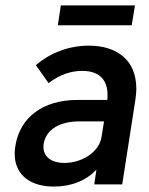

<svg xmlns="http://www.w3.org/2000/svg" viewBox="-20 -679 548 707"><path d="M477 -659H204L193 -586H465ZM430 0 478 -308C480 -323 482 -338 482 -352C482 -458 411 -511 306 -511C248 -511 175 -493 112 -439L159 -373C201 -405 242 -418 283 -418C359 -418 376 -370 376 -330C376 -323 376 -317 375 -311H265C137 -311 54 -246 37 -144C35 -133 34 -123 34 -114C34 -28 100 8 178 8C243 8 297 -14 335 -54L327 0ZM354 -175C345 -118 281 -79 217 -79C173 -79 140 -99 140 -138C140 -142 140 -146 141 -150C150 -203 201 -232 272 -232H363Z"/></svg>

Font: Arthouse Owned Medium
Style: Italic
Weight: 500
Italic angle: -10°
Designer: Jeremy Tribby
Foundry: Tribby Type
Version: Version 1.000;PS 001.000;hotconv 1.0.88;makeotf.lib2.5.64775